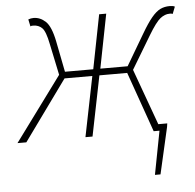

<svg xmlns="http://www.w3.org/2000/svg" viewBox="-49 -536 770 757"><g transform="rotate(-5 336.0 -157.0)"><path d="M534 172 567 0H554L560 -26H600L598 -12L556 172ZM5 0 192 -254 166 -378Q156 -429 142 -442.5Q128 -456 108 -456Q104 -456 102 -456Q100 -456 96 -454L90 -482Q100 -486 111 -486Q137 -486 158.5 -466Q180 -446 192 -386L216 -264H328L370 -478H398L356 -264H464L536 -386Q560 -427 578 -448.5Q596 -470 612.5 -478Q629 -486 650 -486Q656 -486 661.5 -485Q667 -484 670 -482L659 -454Q654 -456 651.5 -456Q649 -456 646 -456Q628 -456 610 -442Q592 -428 562 -378L484 -248L574 0H544L460 -238H350L302 0H274L322 -238H212L40 0Z"/></g></svg>

Font: Source Sans 3
Style: Italic
Weight: 200
Italic angle: -11°
Designer: Paul D. Hunt
Foundry: Adobe
Version: Version 3.046;hotconv 1.0.118;makeotfexe 2.5.65603